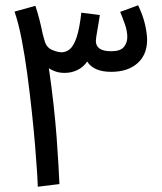

<svg xmlns="http://www.w3.org/2000/svg" viewBox="-20 -703 612 727"><path d="M205 -6 123 4Q123 -8 120.5 -49Q118 -90 113 -150Q108 -210 100.5 -280Q93 -350 83.5 -421Q74 -492 62 -554Q50 -616 35 -659L114 -681Q122 -657 129 -630Q136 -603 142 -573L149 -548Q156 -523 177.5 -514Q199 -505 213 -505Q230 -505 244.5 -517Q259 -529 270 -561.5Q281 -594 288 -655L358 -646Q354 -618 348.5 -588Q343 -558 343 -548Q343 -509 401 -509Q436 -509 449 -525Q462 -541 462 -563Q462 -586 452.5 -612.5Q443 -639 435 -658L503 -683Q522 -643 529.5 -609Q537 -575 537 -552Q537 -496 500.5 -463.5Q464 -431 401 -431Q335 -431 310 -470Q296 -449 273.5 -438Q251 -427 225 -427Q206 -427 191 -432Q176 -437 165 -445Q175 -377 182.5 -309.5Q190 -242 194.5 -182Q199 -122 201.5 -76Q204 -30 205 -6Z"/></svg>

Font: Noto Sans Living
Style: Regular
Weight: 400
Designer: Monotype Design Team
Foundry: Monotype Imaging Inc.
Version: Version 2.013; ttfautohint (v1.8.4.7-5d5b)